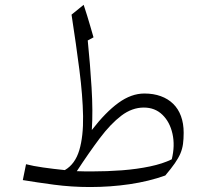

<svg xmlns="http://www.w3.org/2000/svg" viewBox="-20 -752 840 781"><path d="M564.9 -314.5Q610.4 -314.5 640.6 -285.2Q670.9 -255.9 681.6 -207.8Q692.4 -159.7 678.7 -104Q642.1 -85.9 589.8 -75Q537.6 -64 476.8 -59.3Q416 -54.7 353 -54.7Q337.9 -54.7 322.8 -54.9Q307.6 -55.2 292.5 -55.7Q342.3 -131.8 386.2 -190.2Q430.2 -248.5 473.6 -281.5Q517.1 -314.5 564.9 -314.5ZM567.4 -371.6Q514.2 -371.6 461.9 -333.7Q409.7 -295.9 353.5 -223.1Q358.4 -299.3 352.5 -395.3Q346.7 -491.2 336.9 -587.4L360.4 -600.1Q354.5 -621.1 347.9 -643.3Q341.3 -665.5 334.5 -688.2Q327.6 -710.9 320.3 -732.4L271 -692.4Q289.6 -571.8 303 -467.3Q316.4 -362.8 317.9 -280Q319.3 -197.3 302.5 -140.9Q285.6 -84.5 243.7 -60.1Q196.3 -64.9 155 -70.8Q113.8 -76.7 85.9 -84L72.8 -19.5Q127.9 -10.3 199.5 -0.7Q271 8.8 346.2 8.8Q429.2 8.8 507.3 -2.7Q585.4 -14.2 652.3 -38.1Q676.3 -66.4 691.2 -87.9Q706.1 -109.4 713.9 -127.9Q721.7 -146.5 724.4 -166.5Q727.1 -186.5 727.1 -211.9Q727.1 -250 716.1 -279.8Q705.1 -309.6 684.3 -329.8Q663.6 -350.1 634 -360.8Q604.5 -371.6 567.4 -371.6Z"/></svg>

Font: Pinar-VF
Style: Regular
Weight: 300
Designer: Amin Abedi
Version: Version 3.0